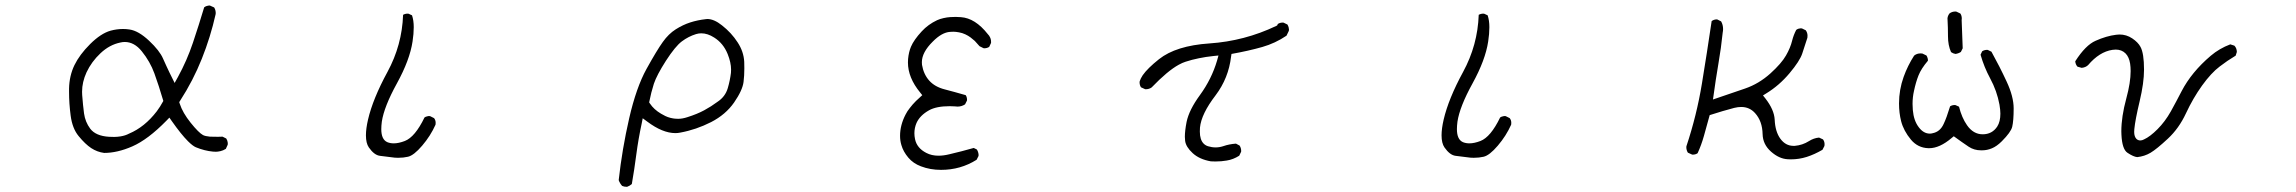

<svg xmlns="http://www.w3.org/2000/svg" viewBox="-20 -578 8540 714"><path d="M790.5 -69.3 760.7 -69.8Q743.7 -71.3 734.9 -75.7Q718.8 -84.5 689 -121.6Q659.2 -158.7 648.4 -192.4L646.5 -198.2L649.9 -203.6Q698.2 -278.3 730.5 -359.4Q762.7 -439.9 781.7 -524.4Q782.2 -526.9 782.2 -528.8Q782.2 -530.8 782 -533.2Q781.7 -535.6 781.2 -538.6Q779.8 -544.9 776.4 -550.3L761.2 -557.1Q760.3 -557.6 758.1 -557.6Q755.9 -557.6 752.4 -556.6Q745.6 -555.7 739.3 -550.8Q719.7 -485.4 697.5 -419.2Q675.3 -353 641.6 -291.5L629.4 -269.5Q606.4 -315.4 598.9 -332.3Q591.3 -349.1 586.4 -359.9Q573.7 -389.6 534.4 -426.5Q495.1 -463.4 461.9 -468.3Q449.7 -470.2 437.5 -470.2Q414.6 -470.2 391.1 -463.9Q355 -453.6 315.4 -414.3Q275.9 -375 256.8 -335.7Q237.8 -296.4 236.8 -248.5Q236.8 -242.7 236.8 -236.3Q236.8 -192.9 242.7 -148.4Q249 -100.1 272.5 -71.8Q296.9 -42 319.1 -27.3Q341.3 -12.7 367.2 -9.3Q416.5 -9.3 472.2 -33.7Q530.3 -59.1 599.1 -129.4L609.9 -140.6L619.1 -127.4Q653.8 -78.1 679.2 -52.7Q696.8 -35.2 708.5 -30.3Q740.7 -17.1 772 -14.2Q776.4 -13.7 783 -13.7Q789.6 -13.7 799.6 -15.9Q809.6 -18.1 819.8 -24.4L826.7 -39.6Q827.1 -41 827.1 -43.2Q827.1 -45.4 826.7 -48.8Q825.7 -56.2 821.3 -63L807.6 -69.8Q796.4 -69.3 790.5 -69.3ZM460 -81.1H460.4Q460 -81.1 460 -81.1ZM428.2 -70.8Q415.5 -68.8 404.5 -68.8Q393.6 -68.8 385.7 -69.3Q335.9 -72.3 315.4 -99.6Q296.9 -124.5 292.5 -156.2Q288.6 -185.1 285.6 -224.6Q285.2 -230.5 285.2 -236.8Q285.2 -272.9 301.8 -309.1Q320.3 -348.6 353.8 -380.1Q387.2 -411.6 427.7 -419.9Q436 -421.9 443.8 -421.9Q479.5 -421.9 507.3 -387.2Q538.1 -349.1 554.2 -304.9Q570.3 -260.7 587.4 -202.6Q575.2 -180.2 563 -164.1Q518.1 -105.5 460 -81.1Q446.3 -73.7 428.2 -70.8Z M1340.8 -74.7Q1340.8 -45.4 1351.6 -29.8Q1371.6 -1 1393.1 1.5Q1420.4 4.4 1447.8 8.3Q1454.1 8.8 1460.4 8.8Q1480.5 8.8 1497.1 4.9Q1519 0 1550 -36.4Q1581.1 -72.8 1599.6 -114.3Q1600.1 -117.7 1600.1 -121.1Q1600.1 -131.3 1594.2 -138.7L1579.6 -146Q1578.1 -146.5 1576.4 -146.5Q1574.7 -146.5 1572.3 -146.2Q1569.8 -146 1567.4 -145Q1562.5 -144 1558.6 -141.1Q1523.4 -68.4 1485.4 -53.7Q1462.4 -44.9 1444.3 -44.9Q1431.2 -44.9 1420.4 -49.3Q1397.9 -59.1 1397.9 -97.7Q1397.9 -109.9 1399.9 -125.5Q1408.2 -181.2 1456.1 -268.1Q1503.9 -355 1514.2 -423.8Q1518.6 -452.1 1518.6 -477.1Q1518.6 -502 1512.2 -521L1499.5 -526.9Q1498 -527.3 1496.6 -527.3Q1486.8 -527.3 1479 -522.9Q1475.1 -410.2 1420.9 -310.5Q1366.7 -210.9 1348.6 -133.3Q1340.8 -99.6 1340.8 -74.7Z M2310.5 116.7Q2311 116.7 2312 116.7Q2321.8 113.3 2329.6 106.4Q2338.9 53.2 2346.4 -4.4Q2354 -62 2366.2 -118.2L2370.1 -138.2L2386.7 -126Q2443.8 -83 2491.7 -83Q2501 -83 2510.3 -85Q2568.8 -95.7 2624.5 -124Q2678.7 -151.9 2710 -197Q2741.2 -242.2 2745.1 -273.4Q2748 -296.9 2748 -323.2Q2748 -335.4 2747.6 -348.1Q2745.6 -386.2 2723.1 -420.4Q2700.2 -456.1 2664.6 -483.9Q2635.3 -507.3 2610.4 -507.3Q2607.4 -507.3 2605 -506.8Q2574.2 -503.4 2546.9 -494.6Q2519.5 -485.8 2492.7 -468.8Q2466.3 -452.1 2444.8 -421.9Q2422.4 -390.6 2384.3 -321.8Q2346.2 -252.9 2319.8 -138.2Q2293.5 -23.4 2280.8 91.8Q2284.7 103.5 2293.5 113.3Q2300.8 116.7 2310.5 116.7ZM2647.9 -199.2H2648.4Q2648.4 -199.2 2647.9 -199.2ZM2647.9 -199.2Q2625 -182.1 2598.9 -168Q2572.8 -153.8 2535.6 -142.1Q2517.6 -136.2 2502 -136.2Q2497.1 -136.2 2490.5 -136.7Q2483.9 -137.2 2473.6 -139.6Q2463.4 -142.1 2454.3 -146.5Q2445.3 -150.9 2438 -155.3Q2411.6 -170.9 2397 -192.9L2394 -197.3Q2401.4 -234.9 2411.6 -266.6Q2422.4 -298.8 2456.5 -352.1Q2491.2 -405.8 2515.6 -424.1Q2540 -442.4 2568.4 -451.2Q2578.1 -454.1 2587.9 -454.1Q2611.3 -454.1 2635.7 -438.5Q2669.9 -417 2686 -377Q2698.7 -345.2 2698.7 -319.3Q2698.7 -313 2698.2 -307.1Q2694.8 -278.8 2686.5 -250.5Q2677.2 -218.3 2647.9 -199.2Z M3665.5 -418.5Q3665.5 -419.4 3665.5 -421.6Q3665.5 -423.8 3665.3 -427Q3665 -430.2 3664.1 -433.3Q3663.1 -436.5 3661.6 -439.5Q3658.7 -445.8 3653.3 -451.2Q3606.4 -510.7 3553.2 -514.2Q3542.5 -515.1 3533.9 -515.1Q3525.4 -515.1 3513.7 -514.4Q3502 -513.7 3488.8 -510.7Q3475.6 -507.8 3464.8 -502.9Q3431.6 -487.3 3407.7 -461.4Q3378.4 -429.7 3367.7 -404.3Q3359.4 -384.8 3356.9 -358.4Q3356.4 -352.1 3356.4 -345.7Q3356.4 -289.1 3401.9 -233.9L3409.7 -224.1Q3393.1 -209 3386.2 -202.4Q3379.4 -195.8 3373.8 -189.2Q3368.2 -182.6 3363.3 -176.3Q3353.5 -164.1 3347.7 -152.3Q3327.1 -112.8 3327.1 -72.8Q3327.1 -54.7 3332 -38.6Q3338.9 -14.2 3357.9 8.3Q3376 29.8 3404.8 40.5Q3439 53.7 3479.5 53.7Q3552.2 53.7 3611.8 16.1L3618.7 2.4Q3619.1 1 3619.1 -0.7Q3619.1 -2.4 3618.9 -5.1Q3618.7 -7.8 3617.7 -10.7Q3616.2 -16.6 3612.8 -22L3601.1 -27.8Q3556.6 -15.1 3510.7 -4.4Q3488.8 1 3470.2 1Q3444.3 1 3424.8 -9.3Q3389.6 -27.3 3382.8 -60.5Q3380.4 -71.8 3380.4 -82.5Q3380.4 -102.1 3388.2 -120.6Q3400.9 -148.9 3435.1 -168Q3462.4 -183.1 3511.7 -183.1Q3523.9 -183.1 3531 -182.4Q3538.1 -181.6 3540.5 -181.6Q3556.2 -181.6 3568.8 -189.9L3575.7 -203.6Q3576.2 -205.1 3576.2 -206.1Q3576.2 -216.8 3571.3 -224.1Q3527.3 -236.8 3493.2 -245.6Q3456.5 -254.9 3435.5 -278.3Q3414.6 -301.8 3408.7 -336.9Q3408.2 -341.8 3408.2 -346.7Q3408.2 -383.3 3448.7 -423.3Q3482.4 -457.5 3513.2 -459.5Q3518.1 -460 3525.9 -460Q3533.7 -460 3546.1 -457.8Q3558.6 -455.6 3569.6 -450.4Q3580.6 -445.3 3589.4 -438.7Q3598.1 -432.1 3605 -425.8Q3614.7 -415.5 3622.6 -406.2L3637.2 -398.9Q3638.7 -398.4 3639.6 -398.4Q3650.9 -398.4 3658.7 -403.8Z M4386.2 -69.3Q4386.2 -61 4387.2 -54.2Q4390.1 -31.7 4415.3 -8.5Q4440.4 14.6 4482.9 22Q4491.7 22.5 4500 22.5Q4522 22.5 4542 19Q4566.4 15.1 4588.4 1L4595.2 -13.2Q4595.7 -14.6 4595.7 -15.6Q4595.7 -27.8 4589.8 -36.6L4576.2 -43.9Q4550.8 -42 4529.8 -34.7Q4515.1 -29.8 4500.7 -29.8Q4486.3 -29.8 4472.2 -34.2Q4462.9 -37.1 4456.1 -43.9Q4441.9 -58.1 4441.9 -88.9Q4441.9 -95.7 4442.4 -103.5Q4447.3 -154.3 4500.5 -223.6Q4548.8 -287.6 4558.1 -367.7L4559.6 -377.4Q4623 -388.7 4674.3 -403.3Q4722.2 -417 4764.2 -445.3L4772.9 -463.4Q4773.4 -464.8 4773.4 -468.3Q4773.4 -471.7 4772 -476.8Q4770.5 -481.9 4767.6 -486.8L4753.4 -493.7Q4752 -494.1 4751 -494.1Q4739.7 -494.1 4731.9 -488.8L4729.5 -483.4L4725.6 -481.4Q4607.9 -425.3 4477.5 -416.5Q4353.5 -408.2 4290 -357.9Q4247.6 -324.2 4229.5 -298.3Q4221.2 -285.6 4218.3 -275.9Q4217.8 -273.9 4217.8 -272.5Q4217.8 -261.2 4223.1 -253.4L4237.8 -246.6Q4239.3 -246.1 4240.2 -246.1Q4253.4 -246.1 4262.7 -252.9Q4322.3 -314.9 4363.8 -337.4Q4377 -344.7 4388.7 -348.4Q4400.4 -352.1 4412.8 -355.5Q4425.3 -358.9 4438 -361.3Q4463.9 -366.7 4491.7 -369.6L4511.2 -371.6L4505.9 -352.5Q4485.8 -284.2 4442.4 -224.6Q4401.9 -169.4 4392.6 -124.5Q4386.2 -91.3 4386.2 -69.3Z M5340.8 -74.7Q5340.8 -45.4 5351.6 -29.8Q5371.6 -1 5393.1 1.5Q5420.4 4.4 5447.8 8.3Q5454.1 8.8 5460.4 8.8Q5480.5 8.8 5497.1 4.9Q5519 0 5550 -36.4Q5581.1 -72.8 5599.6 -114.3Q5600.1 -117.7 5600.1 -121.1Q5600.1 -131.3 5594.2 -138.7L5579.6 -146Q5578.1 -146.5 5576.4 -146.5Q5574.7 -146.5 5572.3 -146.2Q5569.8 -146 5567.4 -145Q5562.5 -144 5558.6 -141.1Q5523.4 -68.4 5485.4 -53.7Q5462.4 -44.9 5444.3 -44.9Q5431.2 -44.9 5420.4 -49.3Q5397.9 -59.1 5397.9 -97.7Q5397.9 -109.9 5399.9 -125.5Q5408.2 -181.2 5456.1 -268.1Q5503.9 -355 5514.2 -423.8Q5518.6 -452.1 5518.6 -477.1Q5518.6 -502 5512.2 -521L5499.5 -526.9Q5498 -527.3 5496.6 -527.3Q5486.8 -527.3 5479 -522.9Q5475.1 -410.2 5420.9 -310.5Q5366.7 -210.9 5348.6 -133.3Q5340.8 -99.6 5340.8 -74.7Z M6639.6 14.6Q6670.4 14.6 6699.2 5.4Q6728 -3.9 6757.3 -21L6764.6 -35.2Q6765.1 -38.6 6765.1 -41.5Q6765.1 -51.8 6759.3 -59.6L6744.6 -66.4Q6724.6 -64.5 6707 -53.2Q6683.1 -38.1 6654.3 -35.6Q6651.9 -35.6 6649.4 -35.6Q6620.1 -35.6 6600.8 -62Q6581.5 -88.4 6579.6 -133.3Q6577.6 -169.9 6545.4 -211.4L6536.1 -223.1L6548.8 -231Q6596.7 -260.3 6634.8 -305.7Q6672.9 -351.1 6682.1 -378.9Q6691.4 -406.7 6701.2 -437.5Q6701.7 -441.4 6701.7 -445.3Q6701.7 -456.1 6695.3 -465.3L6681.2 -472.2Q6679.7 -472.7 6676.5 -472.7Q6673.3 -472.7 6668.7 -471.4Q6664.1 -470.2 6659.7 -466.8Q6649.9 -448.2 6644.5 -426.8Q6638.2 -400.4 6621.6 -371.6Q6605 -342.3 6563.5 -304.7Q6521 -266.6 6470.2 -249L6350.1 -208Q6360.8 -286.1 6370.6 -342.8Q6380.4 -399.4 6386.2 -456.1Q6387.7 -463.9 6387.7 -469.7Q6387.7 -485.8 6380.4 -498.5L6366.7 -505.4Q6365.7 -505.9 6364.7 -505.9Q6353.5 -505.9 6345.2 -499.5Q6328.1 -383.3 6309.1 -267.6Q6289.6 -148.9 6251.5 -34.7Q6251 -32.7 6251 -31.2Q6251 -19.5 6256.8 -10.3L6272 -3.4Q6273.4 -2.9 6274.4 -2.9Q6285.6 -2.9 6293 -8.3Q6307.1 -39.1 6316.4 -72.3L6337.9 -149.9Q6387.7 -166 6429.2 -176.8Q6442.9 -180.2 6455.1 -180.2Q6486.3 -180.2 6506.8 -157.2Q6533.7 -127.4 6534.7 -79.1Q6535.6 -41 6565.9 -14.2Q6596.2 12.7 6628.4 14.2Q6634.3 14.6 6639.6 14.6Z M7275.4 -508.8Q7275.4 -520 7270 -527.8L7255.4 -534.7Q7253.9 -535.2 7252.4 -535.2Q7239.3 -535.2 7230 -528.3Q7223.6 -520.5 7222.2 -510.3Q7224.1 -475.1 7224.1 -442.4Q7224.1 -409.7 7235.4 -384.3Q7242.7 -378.9 7252 -377.4Q7262.7 -378.9 7272 -384.8L7278.8 -398.4L7274.9 -503.4Q7275.4 -506.8 7275.4 -508.8ZM7346.7 -19H7347.2Q7349.1 -19 7351.1 -19Q7369.6 -19 7387.2 -26.4Q7405.3 -33.7 7424.3 -52.7Q7458 -86.4 7462.9 -106.4Q7468.3 -129.4 7468.3 -174.8Q7468.3 -218.8 7442.1 -274.9Q7416 -331.1 7385.7 -385.7L7372.6 -392.1Q7371.1 -392.6 7370.1 -392.6Q7358.9 -392.6 7351.1 -387.2L7345.2 -374.5Q7358.4 -328.1 7380.9 -286.6Q7406.2 -239.7 7415.5 -189Q7418.9 -168.9 7418.9 -155.3Q7418.9 -125.5 7407.2 -107.4Q7388.2 -78.6 7353 -78.6Q7318.4 -78.6 7294.9 -112.3Q7275.4 -140.1 7265.1 -181.2L7252.4 -187Q7251 -187.5 7250 -187.5Q7239.3 -187.5 7231.9 -182.6Q7218.8 -139.6 7208 -117.2Q7194.8 -87.9 7166.5 -82.5Q7161.6 -81.1 7156.7 -81.1Q7133.3 -81.1 7115.7 -104.5Q7096.7 -128.9 7093.3 -168.9Q7092.3 -180.2 7092.3 -191.4Q7092.3 -216.8 7097.7 -240.2Q7104.5 -272.5 7114.5 -297.6Q7124.5 -322.8 7149.4 -352.1Q7149.4 -352.5 7149.4 -355.5Q7149.4 -358.4 7147.9 -363Q7146.5 -367.7 7144 -371.6L7128.9 -378.9Q7125.5 -379.4 7122.1 -379.4Q7107.9 -379.4 7098.1 -371.1Q7074.2 -334 7059.1 -292Q7042 -244.1 7042 -193.4Q7042 -158.2 7049.8 -127.4Q7059.1 -91.3 7086.4 -58.6Q7111.8 -28.3 7150.9 -26.9Q7152.8 -26.9 7154.3 -26.9Q7192.9 -26.9 7237.8 -64.9L7245.6 -71.3Q7277.8 -47.9 7301.3 -32.2Q7321.3 -19 7346.7 -19Z M7847.7 -393.6Q7870.1 -393.6 7884.3 -379.4Q7897.5 -366.2 7901.4 -341.3Q7903.3 -328.6 7903.3 -313.5Q7903.3 -271 7887.2 -211.9Q7868.7 -144 7868.7 -89.4Q7868.7 -83.5 7869.1 -77.1Q7871.6 -22.9 7891.6 -9.8Q7913.6 4.9 7927.7 6.3Q7955.1 3.4 7977.5 -10Q8000 -23.4 8042 -62.5Q8083 -100.6 8109.1 -156.7Q8135.3 -212.9 8168.9 -259.8Q8203.1 -307.1 8234.4 -330.6Q8262.2 -352.1 8293.9 -371.1L8298.3 -384.8Q8297.9 -399.4 8289.1 -408.2L8273.9 -413.1Q8233.4 -397.9 8201.2 -370.6Q8129.9 -310.1 8092.8 -238.8Q8073.2 -200.7 8052.7 -163.6Q8031.2 -125.5 8003.4 -97.7Q7975.6 -69.8 7953.1 -59.6Q7945.8 -55.7 7939.5 -55.7Q7930.7 -55.7 7924.8 -61.5Q7916.5 -70.3 7916.5 -87.4Q7916.5 -92.3 7917 -97.7Q7920.4 -132.8 7936.8 -201.4Q7953.1 -270 7953.1 -318.8Q7953.1 -379.9 7939.9 -403.8Q7930.7 -420.9 7909.2 -435.3Q7887.7 -449.7 7861.8 -449.7Q7856 -449.7 7849.1 -448.7Q7813 -444.3 7772.9 -426.3Q7735.8 -410.2 7697.3 -350.1Q7698.2 -338.4 7705.6 -330.1L7721.2 -325.7Q7735.8 -327.1 7745.1 -335.9Q7787.1 -385.3 7835.4 -392.6Q7841.8 -393.6 7847.7 -393.6Z"/></svg>

Font: NaikaiFont
Style: ExtraLight
Weight: 200
Version: Version 1.89